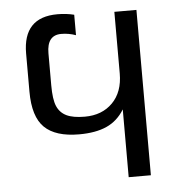

<svg xmlns="http://www.w3.org/2000/svg" viewBox="-50 -716 699 762"><g transform="rotate(-5 300.0 -334.5)"><path d="M432.1 0V-270Q404.8 -225.6 361.1 -206.1Q317.4 -186.5 251.5 -186.5Q157.7 -186.5 113.5 -229.5Q69.3 -272.5 69.3 -372.6V-524.4Q69.3 -668.9 206.5 -668.9Q241.7 -668.9 272.9 -661.1V-579.6Q244.6 -589.8 214.8 -589.8Q157.7 -589.8 157.7 -517.6V-389.6Q157.7 -334 169.2 -306.9Q180.7 -279.8 206.8 -267.1Q232.9 -254.4 279.8 -254.4Q348.6 -254.4 390.6 -296.9Q432.6 -339.4 432.6 -413.1V-658.7H520.5V0Z"/></g></svg>

Font: Cousine
Style: Regular
Weight: 400
Monospace: yes
Designer: Steve Matteson
Foundry: Ascender Corporation
Version: Version 1.20